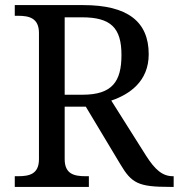

<svg xmlns="http://www.w3.org/2000/svg" viewBox="-20 -734 702 754"><path d="M38 0H329V-42H316C272 -42 234 -50 234 -109V-315H317L452 -90C497 -14 523 0 648 0H662V-42H659C617 -42 588 -69 554 -122L417 -339C488 -363 564 -414 564 -521C564 -650 480 -714 307 -714H38V-672H51C95 -672 133 -663 133 -604V-109C133 -50 95 -42 51 -42H38ZM304 -362H234V-666H302C415 -666 457 -625 457 -518C457 -414 421 -362 304 -362Z"/></svg>

Font: Noto Fangsong KSS Vertical
Style: Regular
Weight: 400
Designer: LIU Zhao, ZHANG Congyu, Kushim JIANG
Foundry: Guyu Beijing Co. Ltd.
Version: Version 1.000;November 16, 2022;FontCreator 11.5.0.2427 64-b